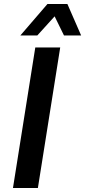

<svg xmlns="http://www.w3.org/2000/svg" viewBox="-20 -943 427 963"><path d="M45 0 157 -705H282L170 0ZM82 -765 218 -923H318L387 -765H301L254 -861L167 -765Z"/></svg>

Font: Nunito Sans 7pt Condensed
Style: Bold Italic
Weight: 700
Width: 3
Italic angle: -9°
Designer: Vernon Adams
Foundry: Vernon Adams
Version: Version 3.101;gftools[0.9.27]